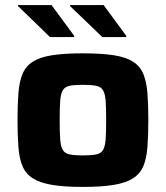

<svg xmlns="http://www.w3.org/2000/svg" viewBox="-20 -728 653 756"><path d="M306 8Q233 8 185 0Q137 -8 109 -26Q81 -44 68.5 -74Q56 -104 52.5 -149Q49 -194 49 -255Q49 -317 52.5 -361.5Q56 -406 68.5 -436.5Q81 -467 109 -485Q137 -503 185 -510.5Q233 -518 306 -518Q380 -518 428 -510.5Q476 -503 504 -485Q532 -467 544.5 -436.5Q557 -406 560.5 -361.5Q564 -317 564 -255Q564 -194 560.5 -149Q557 -104 544.5 -74Q532 -44 504 -26Q476 -8 428 0Q380 8 306 8ZM306 -116Q340 -116 359 -120Q378 -124 386 -138Q394 -152 396 -180Q398 -208 398 -255Q398 -303 396 -330.5Q394 -358 386 -372Q378 -386 359.5 -390Q341 -394 306 -394Q272 -394 253.5 -390Q235 -386 227 -372Q219 -358 217 -330.5Q215 -303 215 -255Q215 -208 217 -180Q219 -152 227 -138Q235 -124 254 -120Q273 -116 306 -116ZM477 -582H383L256 -704V-708H388L477 -587ZM272 -582H177L51 -704V-708H183L272 -587Z"/></svg>

Font: Saira SemiExpanded
Style: Bold
Weight: 700
Width: 6
Designer: Hector Gatti with collaboration of the Omnibus-Type team
Foundry: Omnibus-Type
Version: Version 1.101